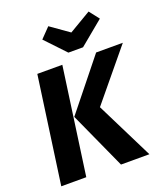

<svg xmlns="http://www.w3.org/2000/svg" viewBox="-166 -1056 1011 1169"><g transform="rotate(-20 339.0 -471.5)"><path d="M547 -943 405 -859 286 -943 224 -879 346 -750H441L597 -879ZM27 0H189L286 -693H124ZM414 0H598L413 -372L678 -693H505L246 -370Z"/></g></svg>

Font: Fira Sans
Style: Bold Italic
Weight: 700
Italic angle: -8°
Designer: bBox Type GmbH & Carrois Corporate GbR & Edenspiekermann AG
Foundry: bBox Type GmbH & Carrois Corporate GbR & Edenspiekermann AG
Version: Version 4.301;PS 004.301;hotconv 1.0.88;makeotf.lib2.5.64775